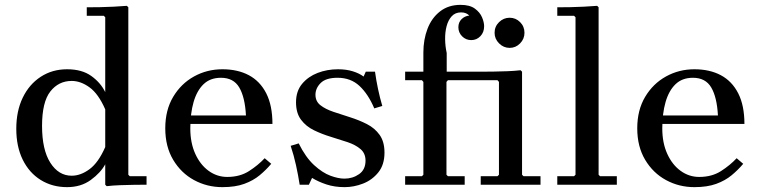

<svg xmlns="http://www.w3.org/2000/svg" viewBox="-20 -760 3121 790"><path d="M508 -41 514 -35H583V0Q557 0 529 0.5Q501 1 473 2Q445 3 419 6L413 0V-84Q394 -49 353.5 -19.5Q313 10 256 10Q195 10 147.5 -19.5Q100 -49 73.5 -103Q47 -157 47 -230Q47 -303 73.5 -358Q100 -413 147.5 -444Q195 -475 256 -475Q317 -475 355.5 -447.5Q394 -420 413 -381V-689L407 -695H337V-730Q363 -730 391.5 -730.5Q420 -731 448 -732.5Q476 -734 502 -736L508 -730ZM413 -155V-310Q385 -374 348.5 -400.5Q312 -427 275 -427Q221 -427 187 -383.5Q153 -340 153 -242Q153 -144 187 -90.5Q221 -37 275 -37Q312 -37 348.5 -64Q385 -91 413 -155Z M915 -32Q967 -32 1004.5 -56Q1042 -80 1069 -109L1096 -86Q1075 -61 1048.5 -39Q1022 -17 985 -3.5Q948 10 895 10Q832 10 778.5 -19Q725 -48 692.5 -102.5Q660 -157 660 -232Q660 -307 692.5 -361.5Q725 -416 778.5 -445.5Q832 -475 895 -475Q958 -475 1004 -450.5Q1050 -426 1075.5 -376Q1101 -326 1101 -250H750V-285H992Q988 -360 964.5 -400Q941 -440 889 -440Q845 -440 817.5 -413.5Q790 -387 776.5 -340Q763 -293 763 -232Q763 -172 783.5 -127Q804 -82 838.5 -57Q873 -32 915 -32Z M1278 -370Q1278 -343 1298.5 -327Q1319 -311 1351.5 -300Q1384 -289 1420.5 -277.5Q1457 -266 1489.5 -249.5Q1522 -233 1542 -205Q1562 -177 1562 -132Q1562 -82 1536.5 -50.5Q1511 -19 1473.5 -4.5Q1436 10 1398 10Q1357 10 1323.5 -1Q1290 -12 1264 -28L1251 0H1213Q1207 -39 1198 -80Q1189 -121 1176 -160L1209 -170Q1238 -112 1272.5 -80.5Q1307 -49 1339.5 -37Q1372 -25 1397 -25Q1431 -25 1457.5 -43.5Q1484 -62 1484 -99Q1484 -129 1463.5 -146.5Q1443 -164 1410.5 -175Q1378 -186 1341.5 -197Q1305 -208 1272 -224Q1239 -240 1218.5 -267.5Q1198 -295 1198 -339Q1198 -385 1223 -415Q1248 -445 1287 -460Q1326 -475 1371 -475Q1405 -475 1432 -466.5Q1459 -458 1476 -445L1485 -465H1523Q1528 -429 1535.5 -393.5Q1543 -358 1553 -324L1520 -314Q1495 -373 1459 -406.5Q1423 -440 1369 -440Q1321 -440 1299.5 -418.5Q1278 -397 1278 -370Z M1647 0V-35H1716L1722 -41V-423L1716 -430H1647V-465H1722V-544Q1722 -597 1739 -641.5Q1756 -686 1790.5 -713Q1825 -740 1875 -740Q1913 -740 1934 -724.5Q1955 -709 1963.5 -688.5Q1972 -668 1972 -652Q1972 -627 1956.5 -611Q1941 -595 1919 -595Q1897 -595 1881.5 -610.5Q1866 -626 1866 -648Q1866 -668 1879 -681Q1892 -694 1911 -696Q1905 -702 1897 -705.5Q1889 -709 1877 -709Q1853 -709 1838.5 -693Q1824 -677 1817.5 -652Q1811 -627 1811.5 -598Q1812 -569 1818 -542V-465H1958Q1984 -465 2012 -465.5Q2040 -466 2068 -467Q2096 -468 2122 -471L2128 -465V-41L2134 -35H2204V0H1958V-35H2027L2033 -41V-423L2027 -430H1823L1817 -423V-41L1823 -35H1892V0ZM2015 -625Q2015 -651 2033.5 -669Q2052 -687 2077 -687Q2102 -687 2120 -669Q2138 -651 2138 -625Q2138 -600 2120 -581.5Q2102 -563 2077 -563Q2052 -563 2033.5 -581.5Q2015 -600 2015 -625Z M2273 0V-35H2342L2348 -41V-689L2342 -695H2273V-730Q2299 -730 2326.5 -730.5Q2354 -731 2382.5 -732.5Q2411 -734 2437 -736L2443 -730V-41L2449 -35H2518V0Z M2857 -32Q2909 -32 2946.5 -56Q2984 -80 3011 -109L3038 -86Q3017 -61 2990.5 -39Q2964 -17 2927 -3.5Q2890 10 2837 10Q2774 10 2720.5 -19Q2667 -48 2634.5 -102.5Q2602 -157 2602 -232Q2602 -307 2634.5 -361.5Q2667 -416 2720.5 -445.5Q2774 -475 2837 -475Q2900 -475 2946 -450.5Q2992 -426 3017.5 -376Q3043 -326 3043 -250H2692V-285H2934Q2930 -360 2906.5 -400Q2883 -440 2831 -440Q2787 -440 2759.5 -413.5Q2732 -387 2718.5 -340Q2705 -293 2705 -232Q2705 -172 2725.5 -127Q2746 -82 2780.5 -57Q2815 -32 2857 -32Z"/></svg>

Font: Brygada 1918 Medium
Style: Regular
Weight: 500
Designer: Mateusz Machalski | Borys Kosmynka | Przemek Hoffer
Foundry: NIEPODLEGLA 2018
Version: Version 3.006